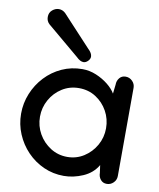

<svg xmlns="http://www.w3.org/2000/svg" viewBox="-90 -886 804 971"><g transform="rotate(10 311.5 -400.5)"><path d="M84.5 -766.6Q84.5 -789.1 100.1 -802.2Q115.7 -815.4 133.8 -815.4Q152.3 -815.4 167.5 -801.3L314 -643.6Q335 -624 335 -606.4Q335 -594.2 324.2 -583.5Q313.5 -572.8 301.8 -572.8Q284.7 -572.8 265.1 -592.3L100.1 -731Q84.5 -745.1 84.5 -766.6ZM304.2 -537.1Q340.3 -537.1 374.8 -522.7Q409.2 -508.3 436.3 -486.6Q463.4 -464.8 476.6 -441.9L481.9 -488.8Q481.9 -508.8 493.7 -523.2Q505.4 -537.6 525.4 -537.6Q545.4 -537.6 559.8 -523.2Q574.2 -508.8 574.2 -488.8V-487.8L573.2 -35.6Q573.2 -15.6 558.8 -1.2Q544.4 13.2 524.4 13.2Q504.4 13.2 492.7 -1.2Q481 -15.6 481 -35.6L475.6 -74.7Q450.2 -31.2 401.4 -10Q352.5 11.2 303.2 11.2Q248 11.2 199.7 -10.5Q151.4 -32.2 114.7 -70.3Q78.1 -108.4 57.4 -157.7Q36.6 -207 36.6 -261.7Q36.6 -315.9 56.9 -365.5Q77.1 -415 113.5 -453.9Q149.9 -492.7 198.5 -514.9Q247.1 -537.1 304.2 -537.1ZM472.7 -262.7Q472.7 -310.5 450.4 -350.6Q428.2 -390.6 390.1 -415Q352.1 -439.5 303.2 -439.5Q255.4 -439.5 216.8 -415Q178.2 -390.6 155.8 -350.3Q133.3 -310.1 133.3 -263.2Q133.3 -215.8 156.2 -175.5Q179.2 -135.3 218 -110.8Q256.8 -86.4 303.7 -86.4Q350.6 -86.4 388.9 -110.8Q427.2 -135.3 450 -175.5Q472.7 -215.8 472.7 -262.7Z"/></g></svg>

Font: Manjari
Style: Bold
Weight: 700
Designer: Santhosh Thottingal <santhosh.thottingal@gmail.com>
Version: Version 2.000